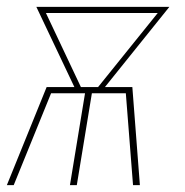

<svg xmlns="http://www.w3.org/2000/svg" viewBox="-20 -540 540 560"><path d="M0 0 116 -286H197L86 -520H474L286 -286H366L388 0H368L347 -268H248L204 0H184L228 -268H129L20 0ZM216 -286H266L440 -502H114Z"/></svg>

Font: Iosevka Thin
Style: Italic
Weight: 100
Italic angle: -9°
Monospace: yes
Designer: Belleve Invis
Foundry: Belleve Invis
Version: Version 32.5.0; ttfautohint (v1.8.4)